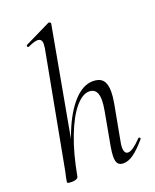

<svg xmlns="http://www.w3.org/2000/svg" viewBox="-138 -805 720 893"><g transform="rotate(-20 222.5 -358.0)"><path d="M39 2 43 -21Q49 -45 54 -74L156 -619Q158 -635 158 -640Q158 -666 136 -666Q120 -666 88 -651H86Q82 -651 81 -655.5Q80 -660 83 -662L212 -725H214Q218 -725 221 -722Q224 -719 223 -717L94 -7Q93 0 84.5 4Q76 8 62 8Q39 8 39 2ZM282 -36Q282 -56 288 -89L317 -248Q323 -280 323 -302Q323 -360 280 -360Q247 -360 211.5 -318Q176 -276 145 -196Q114 -116 94 -7L82 -8Q102 -124 137.5 -212.5Q173 -301 218.5 -350Q264 -399 313 -399Q346 -399 361.5 -381Q377 -363 377 -324Q377 -300 371 -267L338 -89Q335 -74 335 -63Q335 -31 355 -31Q377 -31 421 -77Q423 -79 425 -79Q428 -79 430 -75.5Q432 -72 429 -69Q395 -29 368.5 -10Q342 9 317 9Q299 9 290.5 -1.5Q282 -12 282 -36Z"/></g></svg>

Font: Cormorant Infant
Style: Italic
Weight: 400
Italic angle: -10°
Designer: Christian Thalmann (Catharsis Fonts)
Foundry: Catharsis Fonts
Version: Version 4.000